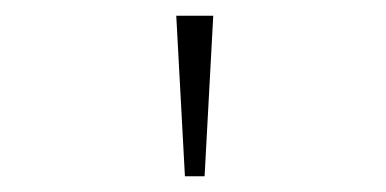

<svg xmlns="http://www.w3.org/2000/svg" viewBox="-20 -777 490 244"><path d="M204 -757H251L240 -553H215Z"/></svg>

Font: League Mono Condensed Thin
Style: Regular
Weight: 100
Width: 1
Designer: Tyler Finck
Foundry: The League of Moveable Type / Tyler Finck
Version: Version 2.210